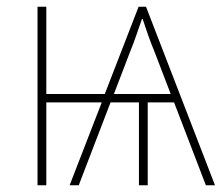

<svg xmlns="http://www.w3.org/2000/svg" viewBox="-20 -548 662 568"><path d="M402 -492Q410 -467 418 -444.5Q426 -422 439 -390L485 -270H317L363 -390Q376 -422 383.5 -444.5Q391 -467 400 -492ZM412 -528H390L290 -270H117V-528H91V0H117V-245H281L186 0H213L307 -245H391V0H417V-245H495L589 0H616Z"/></svg>

Font: Noto Sans UI Thin
Style: Regular
Weight: 250
Designer: Monotype Design Team
Foundry: Monotype Imaging Inc.
Version: Version 1.901